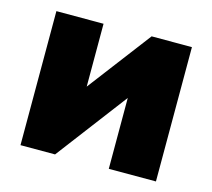

<svg xmlns="http://www.w3.org/2000/svg" viewBox="-76 -560 717 649"><g transform="rotate(15 283.0 -235.0)"><path d="M46 -469H211V-249L379 -470H520V0H355V-248L167 0H46Z"/></g></svg>

Font: Tilda Sans Black
Style: Regular
Weight: 900
Designer: ParaType Ltd
Foundry: ParaType Ltd
Version: Version 1.009